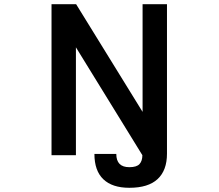

<svg xmlns="http://www.w3.org/2000/svg" viewBox="-20 -696 1040 913"><path d="M774 35Q774 114 729.5 155.5Q685 197 595 197Q514 197 471.5 156.5Q429 116 429 36H533Q533 99 595 99Q630 99 643.5 84Q657 69 657 42L341 -471V42H225V-676H342L658 -164V-676H774Z"/></svg>

Font: NanumGothicCoding
Style: Bold
Weight: 700
Monospace: yes
Designer: Kwon Bruce; Nicolas Noh; Sung-woo Choi; Go-un Cha; Soo-hyun Park;
Foundry: NHN Corporation
Version: Version 2.000;PS 1;hotconv 1.0.49;makeotf.lib2.0.14853